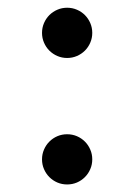

<svg xmlns="http://www.w3.org/2000/svg" viewBox="-20 -472 352 504"><path d="M90.3 -53.7Q90.3 -67.4 95.5 -79.3Q100.6 -91.3 109.6 -100.3Q118.7 -109.4 130.6 -114.5Q142.6 -119.6 156.2 -119.6Q169.9 -119.6 181.9 -114.5Q193.8 -109.4 202.9 -100.3Q211.9 -91.3 217 -79.3Q222.2 -67.4 222.2 -53.7Q222.2 -40 217 -28.1Q211.9 -16.1 202.9 -7.1Q193.8 2 181.9 7.1Q169.9 12.2 156.2 12.2Q142.6 12.2 130.6 7.1Q118.7 2 109.6 -7.1Q100.6 -16.1 95.5 -28.1Q90.3 -40 90.3 -53.7ZM90.3 -385.7Q90.3 -399.4 95.5 -411.4Q100.6 -423.3 109.6 -432.4Q118.7 -441.4 130.6 -446.5Q142.6 -451.7 156.2 -451.7Q169.9 -451.7 181.9 -446.5Q193.8 -441.4 202.9 -432.4Q211.9 -423.3 217 -411.4Q222.2 -399.4 222.2 -385.7Q222.2 -372.1 217 -360.1Q211.9 -348.1 202.9 -339.1Q193.8 -330.1 181.9 -325Q169.9 -319.8 156.2 -319.8Q142.6 -319.8 130.6 -325Q118.7 -330.1 109.6 -339.1Q100.6 -348.1 95.5 -360.1Q90.3 -372.1 90.3 -385.7Z"/></svg>

Font: Andika FrenchTight
Style: Regular
Weight: 400
Designer: Victor Gaultney, Annie Olsen, Julie Remington, Don Collingsworth, Eric Hays, Becca Hirsbrunner
Foundry: SIL International
Version: Version 5.000 ; Dig1 Dig4Opn Dig7 LnSpcTght